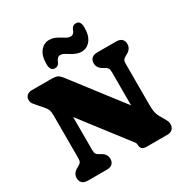

<svg xmlns="http://www.w3.org/2000/svg" viewBox="-208 -1100 1212 1263"><g transform="rotate(-30 398.0 -468.0)"><path d="M296 -51Q296 -27.5 282 -13.8Q268 0 238.5 0H97.5Q68 0 54 -13.8Q40 -27.5 40 -51Q40 -87.5 78 -108L89 -114Q103 -121.5 109 -130.8Q115 -140 115 -161V-483Q115 -513.5 108.8 -528Q102.5 -542.5 89 -558L54 -598Q40 -614 31.5 -625.2Q23 -636.5 23 -654.5Q23 -675 37.2 -687.5Q51.5 -700 74 -700H221Q245 -700 261.8 -695.2Q278.5 -690.5 299 -664L613.5 -255.5L589.5 -146V-539Q589.5 -560 583.5 -569.2Q577.5 -578.5 563.5 -586L552.5 -592Q514.5 -612.5 514.5 -649Q514.5 -672.5 528.5 -686.2Q542.5 -700 572 -700H713Q742.5 -700 756.5 -686.2Q770.5 -672.5 770.5 -649Q770.5 -612.5 732.5 -592L721.5 -586Q706.5 -578 701 -569.2Q695.5 -560.5 695.5 -539V-222Q695.5 -194.5 700 -173.2Q704.5 -152 714.5 -134.5L731.5 -105.5Q743.5 -85 748 -74.8Q752.5 -64.5 752.5 -50.5Q752.5 -27.5 738.2 -13.8Q724 0 701.5 0H541Q497.5 0 497.5 -39.5Q497.5 -52 489.2 -62.5Q481 -73 461.5 -98.5L169 -478.5L221 -548V-161Q221 -139.5 226.5 -131Q232 -122.5 247 -114L258 -108Q296 -87.5 296 -51ZM487 -755Q464.5 -755 445.2 -762.8Q426 -770.5 409.8 -781Q393.5 -791.5 379.2 -799.2Q365 -807 351.5 -807Q327 -807 314.5 -773Q304.5 -748 279 -748Q243 -748 243 -800Q243 -863.5 270 -896.5Q297 -929.5 336 -929.5Q358.5 -929.5 377.8 -921.8Q397 -914 413.2 -903.5Q429.5 -893 443.8 -885.2Q458 -877.5 471.5 -877.5Q497.5 -877.5 508.5 -912Q518.5 -936.5 544.5 -936.5Q580 -936.5 580 -885Q580 -821.5 552.8 -788.2Q525.5 -755 487 -755Z"/></g></svg>

Font: Fraunces SuperSoft Wonky
Style: Regular
Weight: 900
Version: Version 1.000;[b76b70a41]